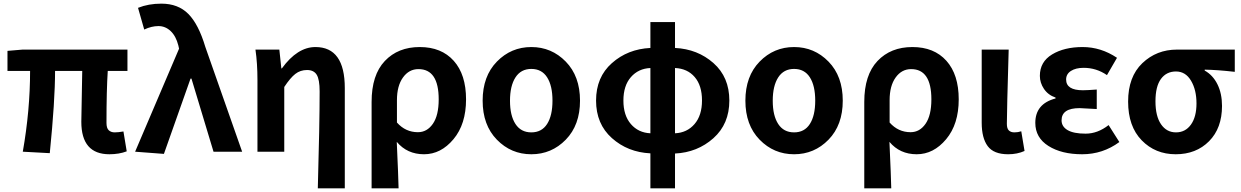

<svg xmlns="http://www.w3.org/2000/svg" viewBox="-20 -832 6805 1053"><path d="M426 -164Q426 -173 431 -443H282Q282 -280 253 8L105 0Q145 -227 145 -443H21V-553L104 -560H679V-443H571Q564 -337 564 -158Q564 -129 576.5 -117.5Q589 -106 609 -106Q629 -106 657 -111L675 -2Q633 14 580 14Q426 14 426 -164Z M879 12 721 0 962 -565 958 -583Q945 -634 916 -661.5Q887 -689 849 -689Q811 -689 771 -670L737 -789Q794 -812 865 -812Q957 -812 1013 -755.5Q1069 -699 1106 -575L1308 0H1151L1030 -401H1025Z M1723 201Q1733 -153 1733 -331Q1733 -396 1717 -422Q1701 -448 1664 -448Q1627 -448 1599.5 -426.5Q1572 -405 1539 -355V0H1392V-393Q1392 -485 1381 -560H1512L1523 -457H1526Q1611 -574 1710 -574Q1871 -574 1871 -349V201Z M2018 201V-273Q2018 -421 2090.5 -497.5Q2163 -574 2282 -574Q2401 -574 2468.5 -498.5Q2536 -423 2536 -287Q2536 -151 2467 -68.5Q2398 14 2305.5 14Q2213 14 2156 -54Q2165 143 2166 201ZM2272 -107Q2322 -107 2354 -153Q2386 -199 2386 -287Q2386 -453 2275 -453Q2223 -453 2190 -407Q2157 -361 2157 -283V-160Q2204 -107 2272 -107Z M3083 -66Q3005 14 2894 14Q2783 14 2705 -66Q2627 -146 2627 -280Q2627 -414 2705 -494Q2783 -574 2894 -574Q3005 -574 3083 -494Q3161 -414 3161 -280Q3161 -146 3083 -66ZM2807 -152Q2837 -106 2894 -106Q2951 -106 2980.5 -152Q3010 -198 3010 -280Q3010 -362 2980.5 -408Q2951 -454 2894 -454Q2837 -454 2807 -407.5Q2777 -361 2777 -279.5Q2777 -198 2807 -152Z M3547 201V9Q3423 3 3336 -74.5Q3249 -152 3249 -280.5Q3249 -409 3336 -486Q3423 -563 3547 -569V-711H3682V-569Q3806 -563 3893 -486Q3980 -409 3980 -280.5Q3980 -152 3892.5 -74Q3805 4 3682 10V201ZM3547 -101V-459Q3481 -456 3440 -409Q3399 -362 3399 -280.5Q3399 -199 3440 -151.5Q3481 -104 3547 -101ZM3682 -459V-101Q3748 -104 3789 -151.5Q3830 -199 3830 -281Q3830 -363 3790 -409.5Q3750 -456 3682 -459Z M4524 -66Q4446 14 4335 14Q4224 14 4146 -66Q4068 -146 4068 -280Q4068 -414 4146 -494Q4224 -574 4335 -574Q4446 -574 4524 -494Q4602 -414 4602 -280Q4602 -146 4524 -66ZM4248 -152Q4278 -106 4335 -106Q4392 -106 4421.5 -152Q4451 -198 4451 -280Q4451 -362 4421.5 -408Q4392 -454 4335 -454Q4278 -454 4248 -407.5Q4218 -361 4218 -279.5Q4218 -198 4248 -152Z M4720 201V-273Q4720 -421 4792.5 -497.5Q4865 -574 4984 -574Q5103 -574 5170.5 -498.5Q5238 -423 5238 -287Q5238 -151 5169 -68.5Q5100 14 5007.5 14Q4915 14 4858 -54Q4867 143 4868 201ZM4974 -107Q5024 -107 5056 -153Q5088 -199 5088 -287Q5088 -453 4977 -453Q4925 -453 4892 -407Q4859 -361 4859 -283V-160Q4906 -107 4974 -107Z M5512 -560Q5502 -220 5502 -153Q5502 -127 5513 -116.5Q5524 -106 5543.5 -106Q5563 -106 5581 -112L5599 -4Q5559 14 5509 14Q5430 14 5397 -30.5Q5364 -75 5364 -159V-560Z M6119 -53Q6028 14 5915 14Q5802 14 5730 -31.5Q5658 -77 5658 -158Q5658 -263 5769 -292V-297Q5728 -311 5705.5 -344.5Q5683 -378 5683 -416Q5683 -493 5750 -533.5Q5817 -574 5917.5 -574Q6018 -574 6106 -515L6051 -420Q5993 -460 5923 -460Q5880 -460 5853.5 -443Q5827 -426 5827 -396Q5827 -337 5919 -337Q5943 -337 5995 -341V-234Q5915 -239 5901 -239Q5802 -239 5802 -172Q5802 -138 5835 -118.5Q5868 -99 5934 -99Q6000 -99 6060 -146Z M6435 -560H6752V-438Q6656 -449 6587 -450V-445Q6632 -420 6657 -369.5Q6682 -319 6682 -251Q6682 -129 6611 -57.5Q6540 14 6428 14Q6316 14 6241.5 -62.5Q6167 -139 6167 -275Q6167 -411 6245 -485.5Q6323 -560 6435 -560ZM6317 -276.5Q6317 -195 6347.5 -150.5Q6378 -106 6429.5 -106Q6481 -106 6511.5 -148.5Q6542 -191 6542 -265Q6542 -339 6512 -389.5Q6482 -440 6429.5 -440Q6377 -440 6347 -399Q6317 -358 6317 -276.5Z"/></svg>

Font: Swei Fan Sans CJK TC
Style: Bold
Weight: 700
Version: Version 2.130